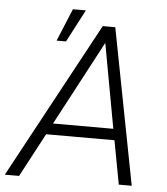

<svg xmlns="http://www.w3.org/2000/svg" viewBox="-93 -823 757 872"><g transform="rotate(5 285.5 -387.5)"><path d="M142.6 -627H185.5L263.2 -775.4H204.1ZM481 0H540L402.8 -710.9H345.7L-38.6 0H26.4L132.3 -199.2H443.8ZM363.8 -635.7 434.1 -250.5H159.2Z"/></g></svg>

Font: Roboto Light
Style: Italic
Weight: 300
Italic angle: -12°
Designer: Google
Version: Version 2.137; 2017